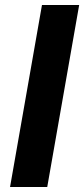

<svg xmlns="http://www.w3.org/2000/svg" viewBox="-20 -744 335 764"><path d="M20 0 147 -724H295L168 0Z"/></svg>

Font: Archivo SemiExpanded
Style: Bold Italic
Weight: 700
Width: 6
Italic angle: -10°
Designer: Hector Gatti
Foundry: Omnibus-Type
Version: Version 2.001